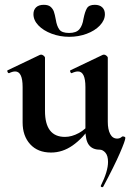

<svg xmlns="http://www.w3.org/2000/svg" viewBox="-20 -622 545 798"><path d="M74 -113V-260Q74 -325 43 -325Q32 -325 18 -318H17Q13 -318 11 -323.5Q9 -329 12 -330L146 -394L151 -395Q156 -395 161.5 -390.5Q167 -386 167 -382V-161Q167 -53 250 -53Q278 -53 307.5 -69Q337 -85 354 -111L360 -99Q324 -47 282 -17.5Q240 12 192 12Q137 12 105.5 -22.5Q74 -57 74 -113ZM335 -82V-260Q335 -325 304 -325Q293 -325 278 -318H277Q274 -318 272 -323.5Q270 -329 273 -330L407 -394Q409 -395 412 -395Q417 -395 422.5 -390.5Q428 -386 428 -382V-116Q428 -84 438 -65Q448 -46 467 -46Q479 -46 487 -54Q488 -55 491 -55Q494 -55 497.5 -53.5Q501 -52 501 -49Q501 -38 478 15Q455 68 409 154Q407 156 405 156Q402 156 400 154Q398 152 399 150Q429 90 429 51Q429 25 418 12.5Q407 0 394 0Q365 0 350 -19Q335 -38 335 -82ZM327 -544Q333 -574 341.5 -588Q350 -602 374 -602Q394 -602 405 -591.5Q416 -581 416 -563Q416 -538 395 -516Q374 -494 340 -481.5Q306 -469 268 -469Q229 -469 194.5 -482Q160 -495 139.5 -516.5Q119 -538 119 -563Q119 -581 130 -591.5Q141 -602 162 -602Q181 -602 190.5 -593.5Q200 -585 204 -573.5Q208 -562 212 -540Q216 -514 226.5 -499.5Q237 -485 267 -485Q297 -485 310 -500.5Q323 -516 327 -544Z"/></svg>

Font: Cormorant Infant
Style: Bold
Weight: 700
Designer: Christian Thalmann (Catharsis Fonts)
Foundry: Catharsis Fonts
Version: Version 4.000